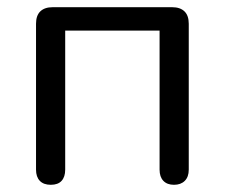

<svg xmlns="http://www.w3.org/2000/svg" viewBox="-20 -506 624 533"><path d="M121 7Q101 7 90.5 -4Q80 -15 80 -35V-440Q80 -463 92 -474.5Q104 -486 126 -486H458Q480 -486 492 -474.5Q504 -463 504 -440V-35Q504 -15 493 -4Q482 7 463 7Q444 7 433.5 -4Q423 -15 423 -35V-421H161V-35Q161 -15 151 -4Q141 7 121 7Z"/></svg>

Font: Nunito
Style: Regular
Weight: 400
Designer: Vernon Adams
Foundry: Vernon Adams
Version: Version 3.602